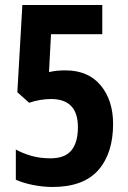

<svg xmlns="http://www.w3.org/2000/svg" viewBox="-20 -734 510 764"><path d="M240 -454Q331 -454 380.5 -394.5Q430 -335 430 -241Q430 -124 371 -57Q312 10 189 10Q151 10 111 2Q71 -6 43 -19V-139Q70 -124 104.5 -114Q139 -104 181 -104Q238 -104 264 -135.5Q290 -167 290 -228Q290 -340 183 -340Q162 -340 138.5 -336Q115 -332 96 -325L49 -367L69 -714H387V-598H183L175 -447Q202 -454 240 -454Z"/></svg>

Font: Noto Sans Sinhala UI ExtraCondensed
Style: Bold
Weight: 700
Width: 2
Designer: Jelle Bosma - Monotype Design Team
Foundry: Monotype Imaging Inc.
Version: Version 2.006; ttfautohint (v1.8.4.7-5d5b)